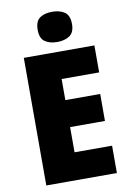

<svg xmlns="http://www.w3.org/2000/svg" viewBox="-101 -997 711 1058"><g transform="rotate(-10 255.0 -468.5)"><path d="M465 0H70V-714H465V-563H255V-445H450V-294H255V-153H465ZM268 -937Q310 -937 337 -918.5Q364 -900 364 -852Q364 -805 336.5 -786.5Q309 -768 268 -768Q225 -768 198.5 -786.5Q172 -805 172 -852Q172 -900 198 -918.5Q224 -937 268 -937Z"/></g></svg>

Font: Noto Sans Myanmar UI SemiCondensed Black
Style: Regular
Weight: 900
Width: 4
Designer: Monotype Design Team
Foundry: Monotype Imaging Inc.
Version: Version 2.103; ttfautohint (v1.8.4.7-5d5b)